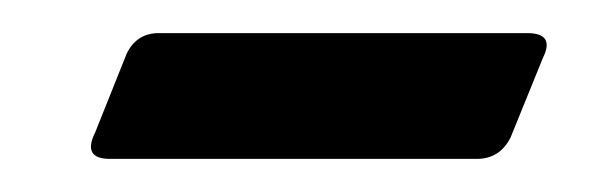

<svg xmlns="http://www.w3.org/2000/svg" viewBox="-20 -315 372 116"><path d="M298.5 -295Q315.5 -295 308 -280L288.5 -232Q282 -219 268 -219H46.5Q29.5 -219 37.5 -235L56.5 -282.5Q62.5 -295 76 -295Z"/></svg>

Font: Fraunces 72pt S000 SemiBold
Style: Italic
Weight: 600
Italic angle: -16°
Version: Version 1.000; ttfautohint (v1.8.3)